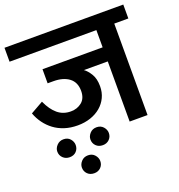

<svg xmlns="http://www.w3.org/2000/svg" viewBox="-158 -759 1013 1089"><g transform="rotate(-20 348.5 -214.5)"><path d="M370 -363Q389 -350 407 -321Q425 -292 425 -246Q425 -209 410.5 -178.5Q396 -148 370 -126Q344 -104 308.5 -92Q273 -80 231 -80Q188 -80 152.5 -91.5Q117 -103 89.5 -123.5Q62 -144 41.5 -172Q21 -200 9 -233L85 -276Q109 -223 142 -195.5Q175 -168 221 -168Q260 -168 287.5 -190.5Q315 -213 315 -258Q315 -310 280 -336.5Q245 -363 186 -363H151V-448H514V-552H-10V-636H707V-552H622V0H514V-363ZM170 153Q170 133 185.5 116Q201 99 226 99Q251 99 266 116Q281 133 281 153Q281 176 265.5 191.5Q250 207 226 207Q201 207 185.5 191.5Q170 176 170 153ZM70 20Q70 0 86 -17Q102 -34 126 -34Q152 -34 166.5 -17Q181 0 181 20Q181 43 166 58.5Q151 74 126 74Q102 74 86 58.5Q70 43 70 20ZM270 20Q270 0 285.5 -17Q301 -34 326 -34Q351 -34 366 -17Q381 0 381 20Q381 43 365.5 58.5Q350 74 326 74Q301 74 285.5 58.5Q270 43 270 20Z"/></g></svg>

Font: Ek Mukta SemiBold
Style: Regular
Weight: 600
Designer: Girish Dalvi and Yashodeep Gholap
Foundry: Ek Type
Version: Version 2.538;PS 1.002;hotconv 16.6.51;makeotf.lib2.5.65220;